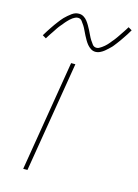

<svg xmlns="http://www.w3.org/2000/svg" viewBox="-114 -809 626 872"><g transform="rotate(15 198.5 -373.0)"><path d="M84 0 170 -520H190L104 0ZM263 -598Q251 -598 241 -604.5Q231 -611 224 -619.5Q217 -628 211.5 -637.5Q206 -647 200.5 -657.5Q195 -668 190 -679Q185 -690 179 -699.5Q173 -709 166 -718Q159 -727 147 -727Q142 -727 139.5 -726Q137 -725 132.5 -723Q128 -721 123 -717.5Q118 -714 112 -708.5Q106 -703 103 -699.5Q100 -696 97 -693Q94 -690 91.5 -686.5Q89 -683 86 -679.5Q83 -676 79.5 -672Q76 -668 73 -664Q70 -660 66.5 -655Q63 -650 60 -645Q57 -640 53 -634.5Q49 -629 45.5 -623.5Q42 -618 38 -612Q34 -606 30 -599L13 -609Q20 -621 26.5 -631Q33 -641 39 -650Q45 -659 51 -667.5Q57 -676 62.5 -683Q68 -690 73 -696.5Q78 -703 83.5 -708.5Q89 -714 98 -722Q107 -730 115 -735.5Q123 -741 130.5 -743.5Q138 -746 147 -746Q159 -746 169 -740Q179 -734 186 -725Q193 -716 198.5 -706.5Q204 -697 209.5 -686.5Q215 -676 220 -665Q225 -654 231 -644.5Q237 -635 244 -626Q251 -617 263 -617Q268 -617 270.5 -618Q273 -619 277.5 -621.5Q282 -624 287 -627.5Q292 -631 298 -636Q304 -641 307 -644.5Q310 -648 313 -651Q316 -654 318.5 -657.5Q321 -661 324 -664.5Q327 -668 330.5 -672Q334 -676 337 -680.5Q340 -685 343.5 -689.5Q347 -694 350 -699Q353 -704 357 -709.5Q361 -715 364.5 -720.5Q368 -726 372 -732Q376 -738 380 -745L397 -735Q391 -724 384 -713.5Q377 -703 371 -694Q365 -685 359 -676.5Q353 -668 347.5 -661Q342 -654 337 -647.5Q332 -641 326.5 -636Q321 -631 312 -622.5Q303 -614 295 -609Q287 -604 279.5 -601Q272 -598 263 -598Z"/></g></svg>

Font: Iosevka Aile Thin
Style: Italic
Weight: 100
Italic angle: -9°
Designer: Belleve Invis
Foundry: Belleve Invis
Version: Version 31.1.0; ttfautohint (v1.8.4)